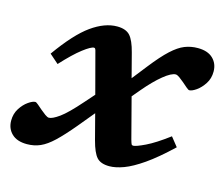

<svg xmlns="http://www.w3.org/2000/svg" viewBox="-112 -637 885 757"><g transform="rotate(15 330.5 -258.0)"><path d="M628.5 -129Q570 -73.5 526 -43Q482 -12.5 449 -0.2Q416 12 390.5 12Q355 12 338.8 -6.2Q322.5 -24.5 310 -72L283 -175.5L228 -109Q189.5 -63 161.5 -36.5Q133.5 -10 108.5 1Q83.5 12 54 12Q13.5 12 -8 -8.8Q-29.5 -29.5 -29.5 -62Q-29.5 -90 -15.8 -111.5Q-2 -133 15.5 -145.2Q33 -157.5 44 -157.5Q47.5 -157.5 56.2 -150.2Q65 -143 75 -134Q85 -125.5 95 -118.2Q105 -111 111 -111Q125 -111 153 -131Q181 -151 230.5 -207.5L264.5 -246L222 -406Q219.5 -417 217.5 -420.5Q215.5 -424 212 -424Q200 -424 168 -399.5Q136 -375 89.5 -324.5L52.5 -357Q119.5 -451 174 -489.8Q228.5 -528.5 278.5 -528.5Q314.5 -528.5 331.5 -509.8Q348.5 -491 360.5 -444L386 -346L434 -407Q472.5 -456 501 -482.2Q529.5 -508.5 554.5 -518.5Q579.5 -528.5 608 -528.5Q648.5 -528.5 670 -507.8Q691.5 -487 691.5 -454.5Q691.5 -426.5 677.5 -405Q663.5 -383.5 646 -371.2Q628.5 -359 617.5 -359Q614 -359 604.8 -366.8Q595.5 -374.5 585.5 -383.5Q575.5 -392 566 -398.8Q556.5 -405.5 550.5 -405.5Q533 -405.5 501 -379.5Q469 -353.5 431 -308.5L404.5 -277L447.5 -112.5Q451.5 -98.5 453.5 -94.5Q455.5 -90.5 460.5 -90.5Q472 -90.5 508.5 -108Q545 -125.5 599 -166Z"/></g></svg>

Font: Newsreader 6pt SemiBold
Style: Italic
Weight: 600
Italic angle: -17°
Designer: Hugues Gentile
Foundry: Production Type
Version: Version 1.003; ttfautohint (v1.8.3)